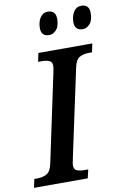

<svg xmlns="http://www.w3.org/2000/svg" viewBox="-116 -982 666 1038"><g transform="rotate(-10 217.0 -462.5)"><path d="M-16 0H279L290 -47H272Q246 -47 229 -53.5Q212 -60 212 -83Q212 -90 214.5 -100.5Q217 -111 219 -123L321 -600Q330 -644 352 -655.5Q374 -667 403 -667H420L430 -714H134L124 -667H141Q168 -667 184.5 -660.5Q201 -654 201 -631Q201 -623 196 -598L93 -113Q84 -70 61.5 -58.5Q39 -47 12 -47H-6ZM393 -799Q415 -799 432.5 -818.5Q450 -838 450 -878Q450 -925 406 -925Q379 -925 364 -901.5Q349 -878 349 -845Q349 -799 393 -799ZM209 -799Q231 -799 248.5 -818.5Q266 -838 266 -878Q266 -925 222 -925Q195 -925 180 -901.5Q165 -878 165 -845Q165 -799 209 -799Z"/></g></svg>

Font: Noto Serif SemiCondensed Semi
Style: Italic
Weight: 600
Width: 4
Italic angle: -12°
Designer: Monotype Design Team
Foundry: Monotype Imaging Inc.
Version: Version 1.901